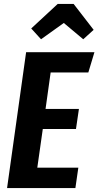

<svg xmlns="http://www.w3.org/2000/svg" viewBox="-20 -958 501 978"><path d="M461 -692 430 -589H238L212 -403H382L367 -301H198L170 -104H379L364 0H16L113 -692ZM189 -758 139 -813 274 -938H355L457 -806L404 -758L305 -841Z"/></svg>

Font: Fira Sans Extra Condensed SemiBold
Style: Italic
Weight: 600
Width: 3
Italic angle: -8°
Designer: Carrois Corporate & Edenspiekermann AG
Foundry: Carrois Corporate GbR & Edenspiekermann AG
Version: Version 4.203